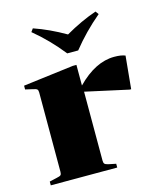

<svg xmlns="http://www.w3.org/2000/svg" viewBox="-108 -800 756 882"><g transform="rotate(-15 270.0 -359.0)"><path d="M120 -703 131 -718Q204 -693 280 -649Q356 -693 429 -718L440 -703Q365 -640 306 -566H254Q192 -644 120 -703ZM458 -495Q491 -495 510 -487L495 -331H488L283 -376V-48Q283 -37 287.5 -32.5Q292 -28 306 -25L340 -18V0H24V-18L59 -26Q74 -29 78.5 -33Q83 -37 83 -48V-426Q83 -437 78.5 -441Q74 -445 59 -448L24 -456V-474L264 -504H281V-406Q368 -495 458 -495Z"/></g></svg>

Font: Chonburi
Style: Regular
Weight: 400
Designer: Thanarat Vachiruckul and Stawix Ruecha
Foundry: Cadson Demak & Katatrad
Version: Version 1.000